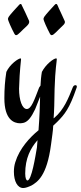

<svg xmlns="http://www.w3.org/2000/svg" viewBox="-20 -614 407 967"><path d="M360 -185C354 -185 349 -181 346 -173C325 -120 302 -61 253 -20L250 -18C253 -55 254 -99 255 -167C258 -267 266 -304 266 -315C266 -318 265 -320 263 -320C251 -320 212 -292 191 -252C187 -231 185 -203 184 -183L177 -173C153 -111 138 -65 115 -65C92 -65 76 -109 76 -167C79 -268 86 -305 86 -315C86 -318 85 -320 84 -320C73 -320 31 -292 12 -252C5 -208 2 -166 2 -119C2 -12 49 7 82 7C89 7 96 5 101 4C122 -3 138 -24 157 -64L182 -127C181 -80 179 -23 174 42C130 78 78 134 57 203C52 219 50 234 50 251C50 299 68 333 97 333C109 333 124 327 139 320C167 303 216 275 237 114C242 74 247 47 248 19L268 0C305 -37 330 -67 365 -170C366 -173 367 -175 367 -177C367 -182 365 -185 360 -185ZM305 -510C302 -519 272 -580 270 -587C268 -592 266 -594 263 -594C260 -594 257 -592 253 -587C246 -580 209 -539 204 -531C201 -526 199 -522 199 -519C199 -511 216 -473 232 -443C235 -438 237 -437 241 -437C251 -437 269 -460 295 -484C303 -491 307 -497 307 -503C307 -506 306 -508 305 -510ZM126 -510C123 -518 94 -580 90 -587C89 -592 86 -594 83 -594C81 -594 78 -592 74 -587C67 -580 30 -539 25 -531C22 -526 20 -522 20 -519C20 -511 37 -473 53 -443C56 -438 58 -437 62 -437C71 -437 89 -460 116 -484C123 -491 127 -497 127 -503C127 -506 127 -508 126 -510ZM107 260C107 183 134 132 169 92L166 129C158 175 139 295 118 295C113 295 107 285 107 260Z"/></svg>

Font: Engagement
Style: Regular
Weight: 400
Designer: Astigmatic (AOETI)
Foundry: Astigmatic (AOETI)
Version: Version 1.000